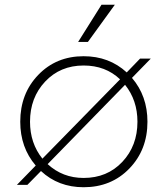

<svg xmlns="http://www.w3.org/2000/svg" viewBox="-20 -776 704 806"><path d="M331 10Q225 10 152 -58L95 0H51L130 -81Q65 -157 65 -265Q65 -383 140.5 -461.5Q216 -540 331 -540Q438 -540 512 -472L568 -530H613L534 -449Q599 -373 599 -265Q599 -147 523 -68.5Q447 10 331 10ZM106 -265Q106 -175 158 -110L484 -443Q423 -501 331 -501Q233 -501 169.5 -433.5Q106 -366 106 -265ZM331 -29Q430 -29 493.5 -96.5Q557 -164 557 -265Q557 -355 505 -420L180 -87Q243 -29 331 -29ZM406 -756H462L349 -600H308Z"/></svg>

Font: Roundo Light
Style: Regular
Weight: 300
Designer: Namrata Goyal (Gurmukhi), Shiva Nallaperumal (Latin)
Foundry: Indian Type Foundry
Version: Version 1.000;PS 1.0;hotconv 1.0.88;makeotf.lib2.5.647800